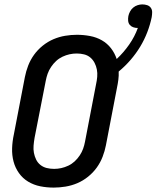

<svg xmlns="http://www.w3.org/2000/svg" viewBox="-20 -840 711 872"><path d="M224 12Q192 12 162.5 6Q133 0 108 -15Q83 -30 66 -54Q49 -78 41.5 -106.5Q34 -135 35 -166.5Q36 -198 43 -230L93 -490Q98 -516 108 -542Q118 -568 134.5 -591Q151 -614 174 -632.5Q197 -651 223 -662Q249 -673 276 -677.5Q303 -682 329 -682Q359 -682 388.5 -676.5Q418 -671 442.5 -657Q467 -643 484 -621Q501 -599 510 -572Q542 -602 567 -638Q592 -674 606 -713H604Q594 -713 584.5 -716.5Q575 -720 569 -727.5Q563 -735 562 -745.5Q561 -756 563 -767Q565 -777 570.5 -787.5Q576 -798 585 -805.5Q594 -813 605 -816.5Q616 -820 626 -820Q638 -820 648.5 -816.5Q659 -813 665 -804.5Q671 -796 671 -785Q671 -774 669 -762Q662 -728 649 -694Q636 -660 617 -628.5Q598 -597 573.5 -568.5Q549 -540 519 -515Q520 -497 517.5 -478Q515 -459 511 -440L461 -180Q456 -154 446 -128Q436 -102 419.5 -79Q403 -56 380 -37.5Q357 -19 331 -8Q305 3 277.5 7.5Q250 12 224 12ZM226 -73Q242 -73 258 -76.5Q274 -80 290 -87.5Q306 -95 319 -107Q332 -119 342 -134Q352 -149 357.5 -164.5Q363 -180 366 -196L416 -456Q420 -474 421.5 -491Q423 -508 420 -524Q417 -540 409.5 -554.5Q402 -569 390 -579Q378 -589 362 -593Q346 -597 328 -597Q312 -597 296 -593.5Q280 -590 264 -582.5Q248 -575 235 -563Q222 -551 212 -536Q202 -521 196.5 -505.5Q191 -490 188 -474L137 -214Q134 -196 132.5 -179Q131 -162 134 -146Q137 -130 144 -115.5Q151 -101 163.5 -91Q176 -81 192 -77Q208 -73 226 -73Z"/></svg>

Font: Lode Dark Term
Style: Bold Italic
Weight: 700
Italic angle: -11°
Monospace: yes
Designer: Belleve Invis
Foundry: Belleve Invis
Version: Version 29.2.0